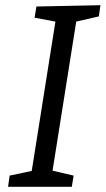

<svg xmlns="http://www.w3.org/2000/svg" viewBox="-20 -718 406 738"><path d="M360 -655 273 -635 182 -62 263 -43 256 0H11L17 -43L102 -61L193 -635L113 -650L120 -693L366 -698Z"/></svg>

Font: Bitter
Style: Italic
Weight: 400
Italic angle: -9°
Designer: Sol Matas, and Bitter project Authors
Foundry: Sol Matas
Version: Version 2.001